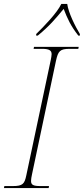

<svg xmlns="http://www.w3.org/2000/svg" viewBox="-29 -951 424 971"><path d="M154 -779V-771H162C223 -821 252 -857 293 -906C312 -857 328 -821 367 -771H375V-779C352 -817 317 -886 311 -931H281C260 -886 193 -817 154 -779ZM-9 0H217L219 -10H176C139 -10 128 -16 128 -36C128 -45 130 -56 133 -70L254 -643C265 -693 274 -704 324 -704H367L369 -714H143L141 -704H184C223 -704 232 -694 232 -677C232 -669 230 -660 228 -649L104 -64C95 -21 86 -10 36 -10H-7Z"/></svg>

Font: Noto Serif Display Thin
Style: Italic
Weight: 100
Italic angle: -12°
Designer: Monotype Design Team
Foundry: Monotype Imaging Inc.
Version: Version 2.009